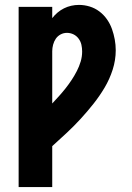

<svg xmlns="http://www.w3.org/2000/svg" viewBox="-20 -763 540 783"><path d="M56 0V-735H193V-689Q203 -702 215 -712Q227 -722 241 -729Q255 -736 270.5 -739.5Q286 -743 302 -743Q324 -743 345.5 -736.5Q367 -730 385 -716.5Q403 -703 416 -684.5Q429 -666 436.5 -645Q444 -624 448 -602Q452 -580 452 -558Q452 -518 439.5 -479Q427 -440 406.5 -405.5Q386 -371 361 -339.5Q336 -308 309 -278.5Q282 -249 252.5 -221.5Q223 -194 193 -167V0ZM193 -341Q207 -356 221 -371.5Q235 -387 248 -403.5Q261 -420 272.5 -437.5Q284 -455 293.5 -473.5Q303 -492 309 -512Q315 -532 315 -553Q315 -567 312 -580.5Q309 -594 300.5 -605.5Q292 -617 279.5 -623Q267 -629 253 -629Q239 -629 227 -622.5Q215 -616 207.5 -605Q200 -594 196.5 -580.5Q193 -567 193 -554Z"/></svg>

Font: Iosevka Curly Heavy
Style: Regular
Weight: 900
Monospace: yes
Designer: Belleve Invis
Foundry: Belleve Invis
Version: Version 22.1.2; ttfautohint (v1.8.4)